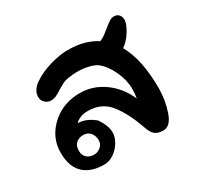

<svg xmlns="http://www.w3.org/2000/svg" viewBox="-112 -617 785 758"><g transform="rotate(-30 281.0 -238.0)"><path d="M153 -188Q171 -188 187.5 -181.5Q204 -175 214 -167.5Q224 -160 227 -158Q229 -155 235.5 -145Q242 -135 248 -119.5Q254 -104 254 -88Q254 -67 241 -45Q228 -23 207 -8.5Q186 6 162 6Q102 6 69 -25.5Q36 -57 36 -120Q36 -193 94 -243Q145 -287 219 -287Q279 -287 329 -250.5Q379 -214 403 -156Q407 -173 407 -199Q407 -238 387.5 -280Q368 -322 340 -344Q328 -353 304 -359Q280 -365 251 -365Q234 -365 214 -362Q194 -359 181 -352L158 -339Q142 -328 130.5 -323Q119 -318 106 -318Q93 -318 81 -328.5Q69 -339 69 -355Q69 -386 102.5 -409Q136 -432 181.5 -445Q227 -458 260 -458Q303 -458 334 -449.5Q365 -441 392 -424Q405 -429 417.5 -438.5Q430 -448 441 -457Q457 -470 466.5 -476Q476 -482 487 -482Q501 -482 509 -473Q517 -464 517 -449Q517 -432 499 -402Q481 -372 456 -355Q499 -279 499 -148Q499 -96 482 -45Q465 6 432 6Q407 6 394 -5Q381 -16 372 -43Q346 -118 310 -164Q274 -210 211 -210Q191 -210 178.5 -205Q166 -200 160 -195Q154 -190 153 -188ZM147 -137Q129 -137 115.5 -126Q102 -115 102 -90Q102 -71 114.5 -59.5Q127 -48 147 -48Q164 -48 177.5 -59.5Q191 -71 191 -89Q191 -109 179.5 -123Q168 -137 147 -137Z"/></g></svg>

Font: Itim
Style: Regular
Weight: 400
Designer: Suppakit Chalermlarp
Version: Version 1.002g